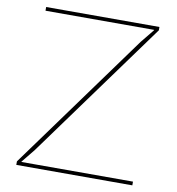

<svg xmlns="http://www.w3.org/2000/svg" viewBox="-88 -889 890 968"><g transform="rotate(10 357.0 -405.0)"><path d="M654 0H60V-18L570 -720L626 -789V-791H70V-810H650V-793L139 -90L83 -21V-19H654Z"/></g></svg>

Font: TypoPRO Sinkin Sans
Style: 100 Thin
Weight: 100
Designer: Keith Bates
Foundry: K-Type
Version: Sinkin Sans (version 1.0)  by Keith Bates   •   © 2014   www